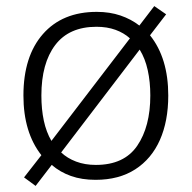

<svg xmlns="http://www.w3.org/2000/svg" viewBox="-20 -647 630 631"><path d="M533 -333Q533 -249 505.5 -187Q478 -125 424.5 -90.5Q371 -56 294 -56Q249 -56 213.5 -68.5Q178 -81 150 -105L97 -36L59 -64L116 -137Q57 -212 57 -333Q57 -462 121 -535Q185 -608 298 -608Q341 -608 376 -596Q411 -584 438 -563L487 -627L526 -600L473 -531Q533 -456 533 -333ZM116 -333Q116 -288 124 -250.5Q132 -213 149 -184L407 -521Q387 -539 359.5 -549Q332 -559 297 -559Q207 -559 161.5 -499Q116 -439 116 -333ZM474 -333Q474 -378 465.5 -416.5Q457 -455 439 -484L181 -146Q201 -127 230 -116Q259 -105 295 -105Q388 -105 431 -168Q474 -231 474 -333Z"/></svg>

Font: Noto Sans Malayalam UI Light
Style: Regular
Weight: 300
Designer: Jelle Bosma - Monotype Design Team
Foundry: Monotype Imaging Inc.
Version: Version 2.104; ttfautohint (v1.8.4.7-5d5b)